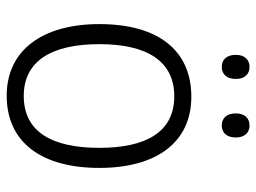

<svg xmlns="http://www.w3.org/2000/svg" viewBox="-116 -640 766 574"><g transform="rotate(90 267.0 -353.0)"><path d="M144 -675C144 -648 158 -633 180 -633C202 -633 216 -648 216 -675C216 -701 202 -716 180 -716C158 -716 144 -701 144 -675ZM319 -675C319 -648 333 -633 355 -633C377 -633 391 -648 391 -675C391 -701 377 -716 355 -716C333 -716 319 -701 319 -675ZM482 -267C482 -436 407 -542 269 -542C130 -542 52 -442 52 -267C52 -96 131 10 266 10C407 10 482 -96 482 -267ZM112 -267C112 -410 163 -491 268 -491C377 -491 422 -403 422 -267C422 -125 374 -41 267 -41C161 -41 112 -126 112 -267Z"/></g></svg>

Font: Noto Sans Bengali SemiCondensed Light
Style: Regular
Weight: 300
Width: 4
Designer: Joana Ranito - Universal Thirst; Jelle Bosma - Monotype Design Team
Foundry: Universal Thirst ehf.
Version: Version 3.000